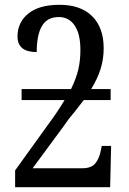

<svg xmlns="http://www.w3.org/2000/svg" viewBox="-20 -780 536 800"><path d="M43 -70 187 -270Q219 -313 249 -363H70V-409H276Q297 -452 306 -489.5Q315 -527 315 -572Q315 -639 291 -674Q267 -709 225 -709Q177 -709 155 -672Q133 -635 133 -563Q53 -563 53 -628Q53 -687 98 -723.5Q143 -760 228 -760Q316 -760 364 -712.5Q412 -665 412 -579Q412 -535 399.5 -494Q387 -453 360 -409H441V-363H329Q324 -356 294 -318Q265 -284 248 -258L116 -79H324Q360 -79 376.5 -98.5Q393 -118 400 -152L404 -172H443L439 0H43Z"/></svg>

Font: Noto Serif Narrow
Style: Regular
Weight: 400
Width: 4
Designer: Monotype Design Team
Foundry: Monotype Imaging Inc.
Version: Version 1.001